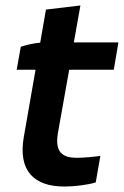

<svg xmlns="http://www.w3.org/2000/svg" viewBox="-20 -675 453 702"><path d="M215 7C252 7 301 1 330 -8L347 -105C327 -102 286 -98 261 -98C210 -98 179 -117 192 -190L233 -420H396L413 -520H250L274 -655L148 -640L127 -519C104 -517 76 -511 56 -504L41 -420H110L67 -174C45 -48 107 7 215 7Z"/></svg>

Font: Fixel Display SemiBold
Style: Italic
Weight: 600
Italic angle: -10°
Designer: AlfaBravo + MacPaw
Foundry: Kyrylo Tkachov, Marchela Mozhyna, Serhii Makarenko, Maria Weinstein, Zakhar Kryvoshyya
Version: Version 1.210;Glyphs 3.2 (3217)